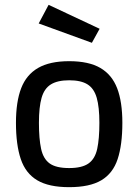

<svg xmlns="http://www.w3.org/2000/svg" viewBox="-20 -764 573 794"><path d="M266 10Q182 10 134 -18.5Q86 -47 66 -106Q46 -165 46 -256Q46 -343 67.5 -399Q89 -455 137.5 -483Q186 -511 266 -511Q347 -511 395 -483Q443 -455 464.5 -399Q486 -343 486 -256Q486 -165 466.5 -106Q447 -47 399 -18.5Q351 10 266 10ZM266 -69Q319 -69 346 -88Q373 -107 382 -148.5Q391 -190 391 -256Q391 -321 380 -359.5Q369 -398 342 -415Q315 -432 266 -432Q218 -432 190.5 -415Q163 -398 152 -359.5Q141 -321 141 -256Q141 -190 150 -148.5Q159 -107 185.5 -88Q212 -69 266 -69ZM360 -587 140 -667 181 -744 392 -645Z"/></svg>

Font: Cairo Play SemiBold
Style: Regular
Weight: 600
Designer: Mohamed Gaber, Accademia di Belle Arti di Urbino
Foundry: Kief Type Foundry, Accademia di Belle Arti di Urbino
Version: Version 3.130;gftools[0.9.24]